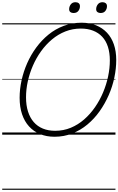

<svg xmlns="http://www.w3.org/2000/svg" viewBox="-20 -1221 1074 1741"><path d="M474 19Q402 19 343.5 -5Q285 -29 243.5 -74.5Q202 -120 180 -185.5Q158 -251 158 -335Q158 -412 175.5 -492Q193 -572 226.5 -648Q260 -724 309 -790.5Q358 -857 420 -907.5Q482 -958 558 -986.5Q634 -1015 720 -1015Q793 -1015 851 -991.5Q909 -968 950 -924.5Q991 -881 1012.5 -818.5Q1034 -756 1034 -677Q1034 -600 1017 -518.5Q1000 -437 966 -359Q932 -281 883.5 -212.5Q835 -144 772.5 -92Q710 -40 635 -10.5Q560 19 474 19ZM480 -35Q556 -35 622 -62.5Q688 -90 743 -138Q798 -186 841.5 -249Q885 -312 915 -383.5Q945 -455 960.5 -529Q976 -603 976 -673Q976 -743 958.5 -797Q941 -851 907 -887.5Q873 -924 824 -943Q775 -962 713 -962Q639 -962 573 -936Q507 -910 451.5 -863.5Q396 -817 352.5 -756.5Q309 -696 278.5 -626Q248 -556 232 -483Q216 -410 216 -339Q216 -266 234 -209.5Q252 -153 286 -114Q320 -75 369 -55Q418 -35 480 -35ZM647 -1103Q629 -1103 618 -1111.5Q607 -1120 607 -1138Q607 -1162 622 -1181.5Q637 -1201 664 -1201Q682 -1201 693.5 -1192Q705 -1183 705 -1165Q705 -1141 690.5 -1122Q676 -1103 647 -1103ZM892 -1103Q875 -1103 863.5 -1111.5Q852 -1120 852 -1138Q852 -1162 867 -1181.5Q882 -1201 910 -1201Q927 -1201 938.5 -1192Q950 -1183 950 -1165Q950 -1141 935.5 -1122Q921 -1103 892 -1103ZM0 490H1027V500H0ZM0 -20H1027V0H0ZM0 -505H1027V-500H0ZM0 -1010H1027V-1000H0Z"/></svg>

Font: Playwrite MX Guides
Style: Regular
Weight: 400
Designer: Veronika Burian, José Scaglione
Foundry: TypeTogether
Version: Version 1.003